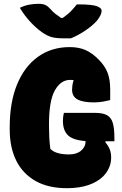

<svg xmlns="http://www.w3.org/2000/svg" viewBox="-20 -967 640 1007"><path d="M315 -375H479Q519 -375 541 -363Q563 -351 571.5 -322.5Q580 -294 580 -242V-226H533V-220Q547 -204 555 -185Q563 -166 563 -142Q563 -111 551.5 -86Q540 -61 521 -42Q492 -13 444 3.5Q396 20 331 20Q233 20 166 -18Q99 -56 65 -125Q31 -194 31 -287V-301Q31 -430 69.5 -524Q108 -618 179 -669Q250 -720 346 -720Q393 -720 428.5 -704.5Q464 -689 498 -654Q530 -622 544 -586Q558 -550 558 -498V-442Q542 -438 520 -434Q498 -430 472 -430Q415 -430 386.5 -445.5Q358 -461 358 -497Q358 -507 359.5 -518Q361 -529 366 -547Q358 -548 348 -548Q299 -548 268 -493.5Q237 -439 237 -316V-304Q237 -274 238.5 -245.5Q240 -217 244 -186Q261 -170 285.5 -163.5Q310 -157 342 -157Q382 -157 405.5 -177Q429 -197 429 -227Q363 -232 336.5 -257.5Q310 -283 310 -333Q310 -355 315 -375ZM352 -766H312Q276 -766 252.5 -772Q229 -778 200 -798Q168 -821 138 -853.5Q108 -886 84 -926Q109 -938 133 -942.5Q157 -947 183 -947Q206 -947 219.5 -940Q233 -933 246 -918Q256 -906 268.5 -896Q281 -886 300 -873H309Q338 -893 355 -911.5Q372 -930 383 -944H389Q463 -944 488 -934.5Q513 -925 513 -911Q513 -889 488 -858Q466 -833 428.5 -807.5Q391 -782 352 -766Z"/></svg>

Font: Recursive Mn Csl St Blk
Style: Regular
Weight: 900
Monospace: yes
Version: Version 1.079;hotconv 1.0.112;makeotfexe 2.5.65598; ttfautoh